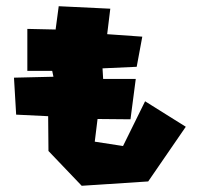

<svg xmlns="http://www.w3.org/2000/svg" viewBox="-20 -593 643 618"><path d="M169 -573 159 -498 68 -500V-365H148L152 -346L25 -343L32 -224L135 -219L136 -107L243 5L457 -9L578 -185L447 -267L376 -123L285 -137L294 -210L400 -209L417 -339H312L310 -373L420 -378L438 -475L325 -483L335 -565Z"/></svg>

Font: Super Mario
Style: Regular
Weight: 400
Version: Version 1.0